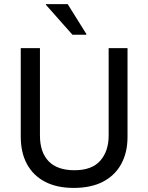

<svg xmlns="http://www.w3.org/2000/svg" viewBox="-20 -911 727 941"><path d="M340.8 10Q259.2 10 201.2 -20Q143.3 -50 112.5 -106.2Q81.7 -162.5 81.7 -241.7V-675H175.8V-246.7Q175.8 -165 218.3 -120.8Q260.8 -76.7 345 -76.7Q430.8 -76.7 471.7 -123.8Q512.5 -170.8 512.5 -245.8V-675H605V-240Q605 -165 575 -108.8Q545 -52.5 486.2 -21.2Q427.5 10 340.8 10ZM335 -740.8 205 -887.5V-890.8H311.7L403.3 -744.2V-740.8Z"/></svg>

Font: Funnel Sans
Style: Regular
Weight: 400
Designer: NORD ID, Kristian Moeller
Foundry: Dicotype
Version: Version 1.000